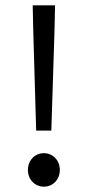

<svg xmlns="http://www.w3.org/2000/svg" viewBox="-20 -690 330 722"><path d="M105 -576 116 -199H173L185 -576L187 -670H103ZM85 -51C85 -14 112 12 145 12C178 12 205 -14 205 -51C205 -88 178 -114 145 -114C112 -114 85 -88 85 -51Z"/></svg>

Font: Cambridge Sans
Style: Regular
Weight: 400
Version: Version 2.020;PS 002.020;hotconv 1.0.88;makeotf.lib2.5.64775